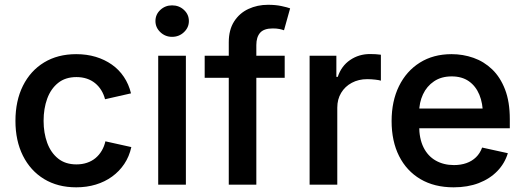

<svg xmlns="http://www.w3.org/2000/svg" viewBox="-20 -782 2222 813"><path d="M302.7 11.2Q224.6 11.2 166.7 -23.9Q108.9 -59.1 77.1 -122.6Q45.4 -186 45.4 -270Q45.4 -355 77.1 -418.7Q108.9 -482.4 166.7 -517.6Q224.6 -552.7 302.7 -552.7Q347.2 -552.7 385.3 -541.3Q423.3 -529.8 453.6 -508.5Q483.9 -487.3 504.6 -456.3Q525.4 -425.3 534.7 -386.7L424.8 -361.8Q419.4 -382.8 408.7 -400.1Q397.9 -417.5 382.6 -429.9Q367.2 -442.4 347.4 -449Q327.6 -455.6 303.7 -455.6Q256.8 -455.6 226.1 -430.9Q195.3 -406.2 179.9 -364.3Q164.6 -322.3 164.6 -270.5Q164.6 -219.2 179.9 -177.2Q195.3 -135.3 226.1 -110.6Q256.8 -85.9 303.7 -85.9Q328.1 -85.9 348.4 -92.8Q368.7 -99.6 384.3 -112.5Q399.9 -125.5 410.6 -143.6Q421.4 -161.6 426.3 -183.6L536.1 -159.2Q527.3 -119.1 506.3 -87.9Q485.4 -56.6 454.8 -34.4Q424.3 -12.2 385.7 -0.5Q347.2 11.2 302.7 11.2Z M649.9 0V-545.9H767.1V0ZM708.5 -626Q679.7 -626 658.9 -645.8Q638.2 -665.5 638.2 -692.9Q638.2 -720.7 658.9 -740Q679.7 -759.3 708.5 -759.3Q738.3 -759.3 759 -740Q779.8 -720.7 779.8 -692.9Q779.8 -665.5 759 -645.8Q738.3 -626 708.5 -626Z M1185.5 -545.9V-452.6H846.7V-545.9ZM948.7 0V-603Q948.7 -655.8 971.4 -691.2Q994.1 -726.6 1032 -744.1Q1069.8 -761.7 1114.7 -761.7Q1147.5 -761.7 1172.1 -756.3Q1196.8 -751 1208.5 -746.6L1182.6 -653.8Q1174.8 -656.7 1163.1 -659.2Q1151.4 -661.6 1134.8 -661.6Q1097.7 -661.6 1081.5 -643.3Q1065.4 -625 1065.4 -591.3V0Z M1291 0V-545.9H1404.3V-456.5H1410.2Q1425.3 -502.4 1462.4 -527.8Q1499.5 -553.2 1546.9 -553.2Q1557.6 -553.2 1570.8 -552.5Q1584 -551.8 1592.8 -550.3V-440.4Q1585.9 -442.9 1568.8 -444.8Q1551.8 -446.8 1534.7 -446.8Q1498.5 -446.8 1469.7 -431.4Q1440.9 -416 1424.6 -388.9Q1408.2 -361.8 1408.2 -326.2V0Z M1900.9 11.2Q1819.3 11.2 1760.5 -23.4Q1701.7 -58.1 1669.9 -121.1Q1638.2 -184.1 1638.2 -269.5Q1638.2 -353.5 1669.4 -417.2Q1700.7 -481 1757.8 -516.8Q1814.9 -552.7 1892.1 -552.7Q1940.4 -552.7 1984.9 -537.1Q2029.3 -521.5 2064 -488.3Q2098.6 -455.1 2118.7 -402.8Q2138.7 -350.6 2138.7 -277.8V-238.8H1697.8V-322.3H2079.6L2024.9 -295.9Q2024.9 -344.2 2009.8 -380.9Q1994.6 -417.5 1965.3 -438Q1936 -458.5 1892.6 -458.5Q1848.6 -458.5 1817.9 -437.7Q1787.1 -417 1771 -382.3Q1754.9 -347.7 1754.9 -306.6V-249.5Q1754.9 -195.3 1773.2 -158.2Q1791.5 -121.1 1825 -102.1Q1858.4 -83 1902.3 -83Q1931.2 -83 1954.8 -91.3Q1978.5 -99.6 1995.6 -116.2Q2012.7 -132.8 2021.5 -157.2L2130.4 -133.3Q2117.2 -89.8 2085.7 -57.4Q2054.2 -24.9 2007.3 -6.8Q1960.4 11.2 1900.9 11.2Z"/></svg>

Font: Inter Cardless
Style: Medium
Weight: 500
Designer: Rasmus Andersson
Foundry: rsms
Version: Version 4.001;git-9221beed3